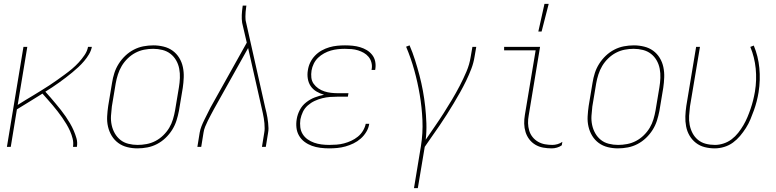

<svg xmlns="http://www.w3.org/2000/svg" viewBox="-20 -764 4040 999"><path d="M16 0 102 -520H122L72 -218Q92 -231 113 -243.5Q134 -256 154.5 -268.5Q175 -281 196 -294Q217 -307 237 -320Q257 -333 276.5 -347Q296 -361 316 -375.5Q336 -390 354.5 -405.5Q373 -421 389.5 -439Q406 -457 420 -477.5Q434 -498 438 -520H458Q454 -500 443 -481.5Q432 -463 418 -446.5Q404 -430 388.5 -415.5Q373 -401 356 -387Q339 -373 322 -360Q305 -347 287.5 -334.5Q270 -322 252 -310Q234 -298 216 -287Q230 -272 243.5 -256Q257 -240 270.5 -224Q284 -208 297 -191.5Q310 -175 322 -157.5Q334 -140 344.5 -122Q355 -104 363.5 -84.5Q372 -65 378 -44Q384 -23 380 0H360Q363 -22 358 -42.5Q353 -63 344.5 -82Q336 -101 325.5 -118.5Q315 -136 303.5 -152.5Q292 -169 279.5 -185Q267 -201 254 -216.5Q241 -232 227.5 -247Q214 -262 201 -277Q167 -256 134 -235.5Q101 -215 68 -195L36 0Z M695 8Q668 8 642 1.5Q616 -5 595.5 -20Q575 -35 561.5 -57Q548 -79 542 -105Q536 -131 537.5 -158.5Q539 -186 543 -213L563 -333Q567 -359 575 -384Q583 -409 597.5 -432Q612 -455 632 -474Q652 -493 676 -505.5Q700 -518 726 -523Q752 -528 778 -528Q805 -528 831.5 -521.5Q858 -515 878.5 -500Q899 -485 912.5 -463Q926 -441 931.5 -415Q937 -389 936 -361.5Q935 -334 931 -307L911 -187Q906 -161 898 -136Q890 -111 875.5 -88Q861 -65 841 -46Q821 -27 797 -14.5Q773 -2 747 3Q721 8 695 8ZM696 -10Q719 -10 743 -14.5Q767 -19 789 -30.5Q811 -42 829.5 -60Q848 -78 860.5 -99Q873 -120 880 -143.5Q887 -167 891 -190L911 -310Q915 -334 916 -358.5Q917 -383 912.5 -406.5Q908 -430 896.5 -450Q885 -470 867 -484Q849 -498 825.5 -504Q802 -510 777 -510Q754 -510 730.5 -505.5Q707 -501 685 -489.5Q663 -478 644.5 -460Q626 -442 613.5 -421Q601 -400 593.5 -376.5Q586 -353 582 -330L562 -210Q559 -186 557.5 -161.5Q556 -137 561 -113.5Q566 -90 577.5 -70Q589 -50 606.5 -36Q624 -22 647.5 -16Q671 -10 696 -10Z M1007 0 1019 -74Q1022 -91 1028.5 -107.5Q1035 -124 1043 -140Q1051 -156 1059 -172Q1067 -188 1075 -204L1264 -542L1240 -645Q1237 -665 1238 -686Q1239 -707 1242 -728L1243 -735H1262L1261 -728Q1259 -715 1258 -702.5Q1257 -690 1257 -678Q1257 -671 1257.5 -663.5Q1258 -656 1260 -649L1360 -204Q1367 -178 1371.5 -151.5Q1376 -125 1377 -97Q1377 -91 1376.5 -85Q1376 -79 1375 -74L1363 0H1343L1355 -74Q1356 -79 1356.5 -85Q1357 -91 1357 -96Q1357 -123 1352.5 -149Q1348 -175 1342 -200L1271 -514L1093 -196Q1085 -181 1077 -166Q1069 -151 1061.5 -136Q1054 -121 1047.5 -105Q1041 -89 1039 -74L1027 0Z M1692 8Q1669 8 1646 5Q1623 2 1602.5 -5.5Q1582 -13 1564.5 -26Q1547 -39 1536 -58Q1525 -77 1522.5 -99.5Q1520 -122 1524 -145Q1528 -169 1540 -192Q1552 -215 1573 -231.5Q1594 -248 1617.5 -257Q1641 -266 1666 -271Q1645 -277 1626.5 -288Q1608 -299 1596.5 -316Q1585 -333 1581.5 -355Q1578 -377 1582 -399Q1585 -420 1594.5 -439.5Q1604 -459 1619.5 -475Q1635 -491 1654 -501.5Q1673 -512 1693.5 -518Q1714 -524 1734.5 -526Q1755 -528 1775 -528Q1796 -528 1815.5 -526Q1835 -524 1853.5 -518.5Q1872 -513 1888 -503.5Q1904 -494 1916 -479Q1928 -464 1932 -445Q1936 -426 1933 -406L1932 -400H1913L1914 -405Q1917 -422 1912.5 -439Q1908 -456 1897.5 -468.5Q1887 -481 1873 -489Q1859 -497 1843 -502Q1827 -507 1809 -508.5Q1791 -510 1774 -510Q1756 -510 1737.5 -508Q1719 -506 1701.5 -501Q1684 -496 1666.5 -486.5Q1649 -477 1635 -463.5Q1621 -450 1612.5 -432.5Q1604 -415 1601 -397Q1598 -378 1600 -360Q1602 -342 1612 -328Q1622 -314 1636.5 -304Q1651 -294 1668 -288.5Q1685 -283 1703 -281Q1721 -279 1740 -279H1793L1790 -261H1737Q1717 -261 1697 -259.5Q1677 -258 1657 -253Q1637 -248 1617.5 -239Q1598 -230 1581.5 -215.5Q1565 -201 1556 -182Q1547 -163 1543 -143Q1540 -122 1542.5 -102Q1545 -82 1555 -66Q1565 -50 1580.5 -39Q1596 -28 1614.5 -21.5Q1633 -15 1653 -12.5Q1673 -10 1693 -10Q1712 -10 1731.5 -11.5Q1751 -13 1770 -18Q1789 -23 1807.5 -31.5Q1826 -40 1842 -53Q1858 -66 1868.5 -83.5Q1879 -101 1883 -120H1902L1901 -119Q1898 -98 1886 -78Q1874 -58 1857 -43Q1840 -28 1819.5 -18Q1799 -8 1777.5 -2Q1756 4 1734.5 6Q1713 8 1692 8Z M2134 215 2170 -3Q2181 -71 2178 -138.5Q2175 -206 2164 -271Q2153 -336 2135.5 -399Q2118 -462 2093 -521L2111 -528Q2127 -491 2139.5 -451.5Q2152 -412 2162.5 -372Q2173 -332 2180.5 -291Q2188 -250 2192.5 -208Q2197 -166 2198.5 -123Q2200 -80 2195 -37Q2218 -71 2242 -105.5Q2266 -140 2288 -174.5Q2310 -209 2331.5 -245Q2353 -281 2372 -317.5Q2391 -354 2407 -391.5Q2423 -429 2429 -468L2438 -520H2458L2449 -468Q2444 -436 2432 -405Q2420 -374 2405.5 -344Q2391 -314 2374.5 -284.5Q2358 -255 2340.5 -226Q2323 -197 2305 -168.5Q2287 -140 2267.5 -111.5Q2248 -83 2228.5 -55.5Q2209 -28 2190 0L2154 215Z M2851 8Q2828 8 2806 4Q2784 0 2765.5 -11Q2747 -22 2734 -39Q2721 -56 2714.5 -77Q2708 -98 2707.5 -120.5Q2707 -143 2711 -166L2767 -502H2603V-520H2790L2731 -164Q2727 -143 2727.5 -123Q2728 -103 2733.5 -84.5Q2739 -66 2751 -51Q2763 -36 2779.5 -26.5Q2796 -17 2815 -13.5Q2834 -10 2854 -10Q2867 -10 2881 -14Q2895 -18 2906 -26L2903 -8Q2892 0 2878 4Q2864 8 2851 8ZM2781 -600 2813 -744H2835L2798 -600Z M3195 8Q3168 8 3142 1.5Q3116 -5 3095.5 -20Q3075 -35 3061.5 -57Q3048 -79 3042 -105Q3036 -131 3037.5 -158.5Q3039 -186 3043 -213L3063 -333Q3067 -359 3075 -384Q3083 -409 3097.5 -432Q3112 -455 3132 -474Q3152 -493 3176 -505.5Q3200 -518 3226 -523Q3252 -528 3278 -528Q3305 -528 3331.5 -521.5Q3358 -515 3378.5 -500Q3399 -485 3412.5 -463Q3426 -441 3431.5 -415Q3437 -389 3436 -361.5Q3435 -334 3431 -307L3411 -187Q3406 -161 3398 -136Q3390 -111 3375.5 -88Q3361 -65 3341 -46Q3321 -27 3297 -14.5Q3273 -2 3247 3Q3221 8 3195 8ZM3196 -10Q3219 -10 3243 -14.5Q3267 -19 3289 -30.5Q3311 -42 3329.5 -60Q3348 -78 3360.5 -99Q3373 -120 3380 -143.5Q3387 -167 3391 -190L3411 -310Q3415 -334 3416 -358.5Q3417 -383 3412.5 -406.5Q3408 -430 3396.5 -450Q3385 -470 3367 -484Q3349 -498 3325.5 -504Q3302 -510 3277 -510Q3254 -510 3230.5 -505.5Q3207 -501 3185 -489.5Q3163 -478 3144.5 -460Q3126 -442 3113.5 -421Q3101 -400 3093.5 -376.5Q3086 -353 3082 -330L3062 -210Q3059 -186 3057.5 -161.5Q3056 -137 3061 -113.5Q3066 -90 3077.5 -70Q3089 -50 3106.5 -36Q3124 -22 3147.5 -16Q3171 -10 3196 -10Z M3699 8Q3672 8 3646.5 1.5Q3621 -5 3601 -20.5Q3581 -36 3568 -58Q3555 -80 3550 -106Q3545 -132 3546 -159Q3547 -186 3551 -213L3602 -520H3622L3570 -210Q3567 -186 3565.5 -161.5Q3564 -137 3568.5 -114Q3573 -91 3583.5 -71Q3594 -51 3611.5 -36.5Q3629 -22 3652 -16Q3675 -10 3700 -10Q3722 -10 3745 -17.5Q3768 -25 3787 -39.5Q3806 -54 3821 -73Q3836 -92 3848 -112.5Q3860 -133 3869 -154.5Q3878 -176 3885.5 -198Q3893 -220 3898.5 -242Q3904 -264 3908 -287Q3918 -348 3912 -407.5Q3906 -467 3884 -520L3902 -527Q3925 -472 3931 -410Q3937 -348 3927 -284Q3923 -260 3917 -236.5Q3911 -213 3902.5 -189.5Q3894 -166 3884.5 -143Q3875 -120 3861 -98Q3847 -76 3830.5 -56.5Q3814 -37 3793.5 -22Q3773 -7 3748 0.5Q3723 8 3699 8Z"/></svg>

Font: Iosevka Term Curly Th Obl
Style: Regular
Weight: 100
Italic angle: -9°
Designer: Belleve Invis
Foundry: Belleve Invis
Version: Version 32.3.0